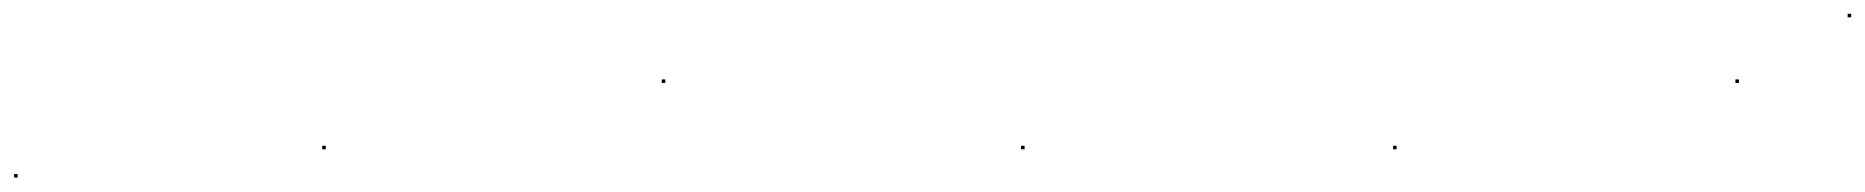

<svg xmlns="http://www.w3.org/2000/svg" viewBox="-22 -286 2642 272"><path d="M-2 -34.5H3V-39.5H-2ZM434.5 -74.5H439.5V-79.5H434.5Z M915.5 -168.5H920.5V-173.5H915.5Z M1424.5 -74.5H1429.5V-79.5H1424.5Z M1951.5 -74.5H1956.5V-79.5H1951.5Z M2436.5 -168.5H2441.5V-173.5H2436.5Z M2595.5 -261.5H2600.5V-266.5H2595.5Z"/></svg>

Font: FRB American Cursive Just Endings
Style: Italic
Weight: 400
Italic angle: -25°
Version: Version 2.0;Modular Font Editor K font №1